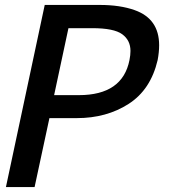

<svg xmlns="http://www.w3.org/2000/svg" viewBox="-20 -757 687 777"><path d="M120 0H4L161 -737H384Q466 -737 525 -716Q624 -681 624 -574Q624 -546 618 -514Q590 -394 500.5 -336.5Q411 -279 291 -279H180ZM299 -372Q476 -372 504 -514Q508 -534 508 -551Q508 -594 474.5 -618.5Q441 -643 353 -643H257L199 -372Z"/></svg>

Font: l_WÎeÑOS 500W
Style: Regular
Weight: 500
Designer: R?O
Version: Version 2.00 June 21, 2023